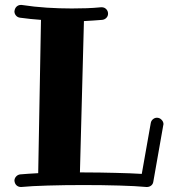

<svg xmlns="http://www.w3.org/2000/svg" viewBox="-20 -746 695 773"><path d="M597.2 -14.2Q595.7 -4.4 588.4 1.2Q581.1 6.8 571.8 6.8H568.8Q548.8 4.9 521 3.4Q493.2 2 460.2 1Q427.2 0 390.4 -0.5Q353.5 -1 315.9 -1Q278.3 -1 241.7 -0.5Q205.1 0 172.6 1Q140.1 2 112.5 3.4Q85 4.9 65.9 6.8H64Q54.2 6.8 46.9 0.5Q39.6 -5.9 38.1 -18.1Q38.1 -27.8 44.7 -35.2Q51.3 -42.5 61 -43.9Q75.2 -45.4 93.5 -46.4Q111.8 -47.4 133.8 -48.8L145 -666Q103 -668.9 60.1 -674.8Q50.3 -676.3 44.2 -683.6Q38.1 -690.9 38.1 -700.2Q39.6 -712.9 46.9 -719.5Q54.2 -726.1 64 -726.1H66.9Q118.2 -718.3 168.7 -715.1Q219.2 -711.9 269 -711.9Q299.3 -711.9 328.6 -712.9Q357.9 -713.9 387.2 -716.8H389.2Q400.4 -716.8 407.7 -709.2Q415 -701.7 415 -690.9Q415 -681.2 408.2 -674.1Q401.4 -667 391.1 -666Q373 -664.6 354.7 -663.3Q336.4 -662.1 317.9 -661.1L301.8 -51.8H315.9Q349.1 -51.8 381.8 -51.3Q414.6 -50.8 445.1 -50Q475.6 -49.3 502.4 -48.3Q529.3 -47.4 550.8 -45.9L586.9 -250Q588.4 -259.8 595.7 -265.9Q603 -272 611.8 -272Q622.6 -272 630.4 -263.9Q638.2 -255.9 638.2 -246.1Q638.2 -244.6 637.7 -243.7Q637.2 -242.7 637.2 -241.2Z"/></svg>

Font: Ribeye
Style: Regular
Weight: 400
Designer: Astigmatic (AOETI)
Foundry: Astigmatic (AOETI)
Version: Version 1.000